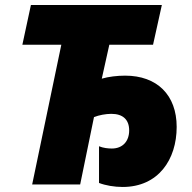

<svg xmlns="http://www.w3.org/2000/svg" viewBox="-20 -734 763 764"><path d="M468 10C610 10 683 -99 683 -229C683 -356 605 -433 478 -433C447 -433 412 -429 385 -421L415 -556H589L624 -714H103L69 -556H224L108 0H299L354 -268C374 -276 401 -281 423 -281C469 -281 494 -258 494 -215C494 -173 469 -143 425 -143C410 -143 391 -145 374 -152V-6C400 4 435 10 468 10Z"/></svg>

Font: Noto Sans Black
Style: Italic
Weight: 900
Italic angle: -12°
Designer: Monotype Design Team
Foundry: Monotype Imaging Inc.
Version: Version 2.013